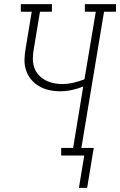

<svg xmlns="http://www.w3.org/2000/svg" viewBox="-20 -755 583 932"><path d="M363 157 389 0H277V-37H335L384 -335Q357 -324 328.5 -318Q300 -312 271 -312Q243 -312 217 -318Q191 -324 169 -337Q147 -350 130.5 -370Q114 -390 106 -415.5Q98 -441 99 -468.5Q100 -496 105 -523L134 -698H81V-735H232V-698H174L144 -517Q140 -495 139.5 -472.5Q139 -450 145.5 -429.5Q152 -409 166 -393Q180 -377 198 -367Q216 -357 237.5 -352Q259 -347 281 -347Q309 -347 336.5 -353.5Q364 -360 390 -370L445 -698H392V-735H543V-698H485L375 -37H435L403 157Z"/></svg>

Font: Iosevka Slab Extralight
Style: Italic
Weight: 200
Italic angle: -9°
Monospace: yes
Designer: Belleve Invis
Foundry: Belleve Invis
Version: Version 11.1.1; ttfautohint (v1.8.3)